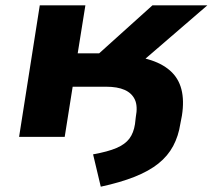

<svg xmlns="http://www.w3.org/2000/svg" viewBox="-20 -516 802 724"><path d="M360 188 331 66Q387 56 419.5 42Q452 28 468 6.5Q484 -15 489 -48L492 -74Q500 -116 488.5 -140.5Q477 -165 450 -177Q423 -189 380 -189H254L224 0H52L130 -496H302L273 -315H354L555 -496H762L465 -240L414 -308Q487 -307 538 -292.5Q589 -278 621 -250Q653 -222 664 -179.5Q675 -137 666 -80L660 -49Q653 -3 633 34.5Q613 72 577.5 100.5Q542 129 488 150.5Q434 172 360 188Z"/></svg>

Font: Nunito Sans 10pt Expanded ExtraBold
Style: Italic
Weight: 800
Width: 7
Italic angle: -9°
Designer: Vernon Adams
Foundry: Vernon Adams
Version: Version 3.101;gftools[0.9.27]